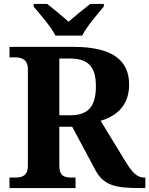

<svg xmlns="http://www.w3.org/2000/svg" viewBox="-20 -951 755 971"><path d="M260 -771H396C417 -816 474 -880 505 -918V-931H436C408 -909 357 -868 327 -841C297 -868 247 -909 219 -931H150V-918C181 -880 239 -816 260 -771ZM28 0H362V-53H343C307 -53 280 -60 280 -113V-310H345L463 -90C503 -15 562 0 682 0H715V-53H709C673 -53 648 -79 613 -137L489 -340C563 -362 633 -412 633 -523C633 -643 553 -714 351 -714H28V-661H56C86 -661 121 -653 121 -600V-113C121 -60 89 -53 56 -53H28ZM335 -368H280V-655H333C424 -655 465 -616 465 -515C465 -417 430 -368 335 -368Z"/></svg>

Font: Noto Serif Malayalam
Style: Bold
Weight: 700
Designer: Indian type Foundry, Jelle Bosma, Monotype Design Team
Foundry: Monotype Imaging Inc.
Version: Version 2.104